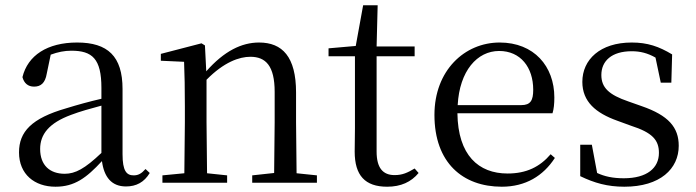

<svg xmlns="http://www.w3.org/2000/svg" viewBox="-20 -692 2636 727"><path d="M457 14C496 14 526 -2 547 -37L531 -52C515 -34 503 -28 486 -28C459 -28 444 -45 444 -108V-355C444 -479 388 -531 272 -531C159 -531 85 -482 65 -400C71 -377 86 -364 109 -364C134 -364 151 -377 157 -413L172 -485C199 -495 224 -500 250 -500C329 -500 364 -470 364 -359V-318C320 -308 273 -295 231 -282C99 -244 52 -193 52 -115C52 -32 111 15 190 15C262 15 307 -18 366 -82C374 -22 402 14 457 14ZM364 -113C301 -53 265 -34 225 -34C169 -34 132 -66 132 -128C132 -183 165 -226 249 -257C283 -270 323 -281 364 -292Z M1017 0H1180V-28L1103 -36L1101 -229V-342C1101 -477 1049 -531 961 -531C895 -531 829 -499 761 -422L756 -520L743 -528L589 -488V-462L677 -458C679 -408 680 -358 680 -289V-229L678 -36L595 -28V0H840V-28L764 -36L762 -229V-390C828 -457 886 -477 928 -477C986 -477 1020 -443 1020 -344V-229L1018 -37L935 -28V0Z M1446 15C1498 15 1537 -3 1565 -37L1550 -54C1523 -38 1504 -29 1474 -29C1430 -29 1406 -56 1406 -118V-479H1550V-516H1406L1410 -672H1355L1327 -518L1224 -509V-479H1324V-207C1324 -171 1323 -150 1323 -118C1323 -28 1362 15 1446 15Z M1880 15C1970 15 2037 -26 2081 -94L2065 -108C2024 -60 1973 -35 1902 -35C1792 -35 1714 -104 1712 -263H2072C2077 -279 2079 -299 2079 -323C2079 -441 2002 -531 1872 -531C1739 -531 1625 -425 1625 -257C1625 -76 1732 15 1880 15ZM1713 -294C1720 -424 1787 -499 1870 -499C1951 -499 1999 -437 1999 -352C1999 -312 1989 -294 1954 -294Z M2344 15C2480 15 2550 -53 2550 -140C2550 -210 2511 -255 2410 -290L2359 -308C2286 -333 2257 -360 2257 -408C2257 -461 2296 -498 2372 -498C2404 -498 2432 -491 2462 -474L2482 -379H2522L2525 -486C2475 -516 2432 -531 2372 -531C2252 -531 2185 -466 2185 -382C2185 -307 2236 -264 2317 -235L2369 -216C2450 -190 2475 -162 2475 -113C2475 -56 2430 -17 2342 -17C2300 -17 2269 -24 2241 -37L2221 -144H2177V-25C2231 1 2280 15 2344 15Z"/></svg>

Font: Noto Serif CJK TC
Style: Regular
Weight: 400
Designer: Ryoko NISHIZUKA 西塚涼子 (kana & ideographs); Frank Grießhammer (Latin, Greek & Cyrillic); Wenlong ZHANG 张文龙 (bopomofo); San
Foundry: Adobe
Version: Version 2.001;hotconv 1.1.0;makeotfexe 2.6.0